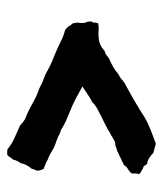

<svg xmlns="http://www.w3.org/2000/svg" viewBox="21 -614 459 541"><g transform="rotate(-90 250.5 -343.5)"><path d="M41 -173.8Q37.1 -174.8 35.2 -176.8Q33.2 -178.7 30.3 -180.7Q32.2 -186.5 32.2 -191.9Q32.2 -197.3 32.2 -202.1Q38.1 -209 44.4 -212.4Q50.8 -215.8 55.7 -223.6Q66.4 -228.5 76.2 -233.4Q85.9 -238.3 96.7 -243.2Q106.4 -245.1 110.4 -248Q120.1 -247.1 130.4 -253.9Q140.6 -260.7 147.5 -263.7Q156.2 -269.5 168 -275.4Q179.7 -281.2 191.9 -287.1Q204.1 -293 215.3 -299.3Q226.6 -305.7 233.4 -313.5Q241.2 -316.4 255.4 -326.2Q269.5 -335.9 277.3 -340.8Q259.8 -350.6 243.2 -359.4Q226.6 -368.2 207 -376Q194.3 -380.9 181.2 -386.7Q168 -392.6 156.2 -400.4Q150.4 -402.3 145.5 -404.3Q140.6 -406.2 135.7 -409.2Q125 -413.1 121.1 -415Q107.4 -418.9 95.2 -426.8Q83 -434.6 71.3 -438.5Q65.4 -442.4 58.6 -444.8Q51.8 -447.3 44.9 -450.2Q38.1 -465.8 41 -471.2Q43.9 -476.6 45.9 -484.4Q50.8 -489.3 55.7 -498.5Q60.5 -507.8 60.5 -513.7Q68.4 -523.4 71.3 -536.1Q75.2 -540 77.6 -544.4Q80.1 -548.8 85 -552.7Q88.9 -552.7 92.8 -552.7Q96.7 -552.7 100.6 -551.8Q115.2 -540 132.3 -532.2Q149.4 -524.4 167 -516.6Q171.9 -512.7 175.8 -509.3Q179.7 -505.9 184.6 -502.9Q202.1 -496.1 215.8 -488.8Q229.5 -481.4 244.1 -473.6Q253.9 -468.8 262.7 -465.8Q271.5 -462.9 280.3 -458Q289.1 -453.1 297.9 -450.2Q306.6 -447.3 316.4 -442.4Q328.1 -435.5 339.4 -430.2Q350.6 -424.8 364.3 -419.9Q389.6 -409.2 404.8 -401.4Q419.9 -393.6 436.5 -389.6Q438.5 -387.7 440.9 -385.7Q443.4 -383.8 445.3 -381.8Q447.3 -377.9 449.7 -374.5Q452.1 -371.1 455.1 -368.2Q458 -355.5 457 -351.1Q456.1 -346.7 456.1 -341.8Q456.1 -333 460 -326.2Q460.9 -315.4 459.5 -313.5Q458 -311.5 457 -309.6Q458 -304.7 457 -302.2Q456.1 -299.8 456.1 -296.9Q452.1 -295.9 448.7 -295.4Q445.3 -294.9 440.4 -294.9Q417 -296.9 402.8 -293Q388.7 -289.1 377.9 -278.3Q369.1 -276.4 363.3 -271Q357.4 -265.6 349.6 -262.7Q338.9 -257.8 331.1 -253.4Q323.2 -249 314.5 -241.2Q310.5 -238.3 302.7 -234.4Q296.9 -229.5 291.5 -225.1Q286.1 -220.7 281.2 -218.8Q253.9 -204.1 232.4 -191.4Q210.9 -178.7 189.5 -165Q172.9 -155.3 153.3 -147.9Q133.8 -140.6 116.2 -133.8Q110.4 -135.7 104 -137.2Q97.7 -138.7 90.8 -140.6Q85.9 -145.5 76.7 -151.9Q67.4 -158.2 59.6 -158.2Q56.6 -160.2 52.7 -168Q44.9 -169.9 41 -173.8Z"/></g></svg>

Font: Caesar Dressing
Style: Regular
Weight: 400
Designer: Dathan Boardman
Foundry: Open Window
Version: Version 1.000